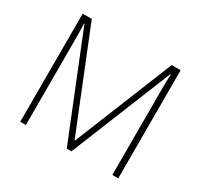

<svg xmlns="http://www.w3.org/2000/svg" viewBox="-149 -906 1149 1098"><g transform="rotate(30 425.5 -357.0)"><path d="M409 0 140 -668H137Q138 -642 138.5 -617Q139 -592 139 -563V0H102V-714H162L424 -64H427L690 -714H749V0H710V-569Q710 -591 710.5 -616Q711 -641 712 -667H710L440 0Z"/></g></svg>

Font: Noto Sans Thai ExtraLight
Style: Regular
Weight: 200
Designer: Monotype Design Team
Foundry: Monotype Imaging Inc.
Version: Version 2.001; ttfautohint (v1.8.4.7-5d5b)